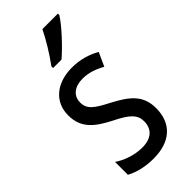

<svg xmlns="http://www.w3.org/2000/svg" viewBox="-247 -815 875 875"><g transform="rotate(-45 190.5 -378.0)"><path d="M333 -757V-766H233C211 -721 178 -666 142 -617V-606H196C239 -642 308 -716 333 -757ZM345 -145C345 -228 296 -266 219 -307C144 -345 118 -365 118 -408C118 -450 150 -477 203 -477C241 -477 278 -464 311 -445L341 -511C300 -534 255 -547 204 -547C105 -547 38 -492 38 -405C38 -321 89 -283 167 -243C240 -207 264 -182 264 -141C264 -92 233 -62 173 -62C123 -62 72 -81 39 -104V-21C72 -3 117 10 175 10C281 10 345 -45 345 -145Z"/></g></svg>

Font: Noto Sans Khmer Condensed
Style: Regular
Weight: 400
Width: 3
Designer: Danh Hong and the Monotype Design Team
Foundry: Monotype Imaging Inc.
Version: Version 2.004